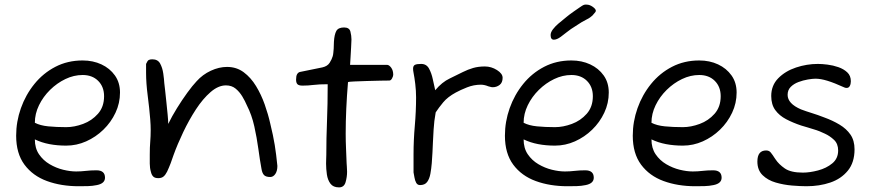

<svg xmlns="http://www.w3.org/2000/svg" viewBox="-20 -792 3769 832"><path d="M321 15Q245 15 183.5 -7.5Q122 -30 86 -78.5Q50 -127 50 -204Q50 -265 70.5 -323Q91 -381 129 -428Q167 -475 220 -502.5Q273 -530 338 -530Q383 -530 419.5 -513Q456 -496 478 -465Q500 -434 500 -391Q500 -345 480.5 -303.5Q461 -262 428 -230Q395 -198 353.5 -179.5Q312 -161 267 -161Q228 -161 194 -167.5Q160 -174 131 -188Q131 -150 149 -123.5Q167 -97 195 -80.5Q223 -64 253.5 -56.5Q284 -49 310 -49Q331 -49 352 -51.5Q373 -54 398 -54Q435 -54 435 -22Q435 3 400 10Q381 14 361 14.5Q341 15 321 15ZM267 -241Q302 -241 340 -255Q378 -269 404.5 -299Q431 -329 431 -375Q431 -416 405.5 -441.5Q380 -467 338 -467Q300 -467 263.5 -449.5Q227 -432 197 -402.5Q167 -373 149 -336Q131 -299 131 -260Q154 -248 189 -244.5Q224 -241 267 -241Z M666 -20Q651 -20 644 -27Q637 -34 634 -47Q629 -64 629 -83V-122Q629 -154 631 -177.5Q633 -201 633 -229Q633 -239 632.5 -250.5Q632 -262 631 -275Q627 -324 620 -378Q613 -432 613 -476V-515Q619 -529 624.5 -532Q630 -535 640 -535Q664 -535 674 -516.5Q684 -498 687.5 -473.5Q691 -449 692 -431Q693 -424 695.5 -401Q698 -378 701 -349.5Q704 -321 706.5 -295Q709 -269 709 -255Q725 -288 747 -323.5Q769 -359 791.5 -390Q814 -421 832 -440Q858 -469 893.5 -485.5Q929 -502 964 -502Q1005 -502 1036 -479Q1067 -456 1089.5 -419Q1112 -382 1127 -339.5Q1142 -297 1151 -257Q1164 -204 1170.5 -164Q1177 -124 1182 -73Q1182 -51 1173 -38Q1164 -25 1151 -25Q1132 -25 1124 -33.5Q1116 -42 1113 -61Q1106 -99 1099.5 -147Q1093 -195 1082 -244.5Q1071 -294 1050 -335Q1042 -354 1030 -374Q1018 -394 1001 -408Q984 -422 959 -422Q926 -422 892.5 -393Q859 -364 829 -318Q799 -272 774 -219.5Q749 -167 732 -120Q727 -104 719.5 -84.5Q712 -65 704 -48Q697 -34 688.5 -27Q680 -20 666 -20Z M1449 20Q1424 20 1412 4Q1400 -12 1396.5 -36Q1393 -60 1393 -83Q1393 -94 1393.5 -104Q1394 -114 1394 -121Q1394 -193 1397 -266.5Q1400 -340 1400 -427Q1363 -427 1339 -424Q1315 -421 1291 -421Q1275 -421 1269 -427Q1263 -433 1263 -447Q1263 -463 1267.5 -470.5Q1272 -478 1279 -480L1377 -500Q1399 -505 1408.5 -520Q1418 -535 1422 -549Q1424 -557 1424.5 -564.5Q1425 -572 1426 -581Q1426 -589 1426.5 -596.5Q1427 -604 1427 -611Q1429 -643 1437.5 -658Q1446 -673 1471 -673Q1494 -673 1498.5 -655Q1503 -637 1503 -621Q1503 -610 1501.5 -587.5Q1500 -565 1499 -543Q1498 -521 1497 -511H1657Q1666 -511 1675 -499Q1684 -487 1684 -468Q1684 -462 1679 -452.5Q1674 -443 1667 -443Q1657 -443 1629.5 -442.5Q1602 -442 1570.5 -441Q1539 -440 1515 -439Q1491 -438 1488 -436Q1483 -376 1480.5 -320.5Q1478 -265 1478 -213Q1478 -179 1479.5 -147.5Q1481 -116 1482 -85Q1482 -80 1483 -70Q1484 -60 1484 -48Q1484 -25 1477.5 -2.5Q1471 20 1449 20Z M1800 10Q1789 10 1783.5 0Q1778 -10 1776 -23Q1774 -36 1772 -45V-124Q1772 -184 1777.5 -247Q1783 -310 1783 -370Q1783 -399 1779.5 -428Q1776 -457 1772 -477Q1771 -482 1770.5 -486Q1770 -490 1770 -494Q1770 -507 1778 -511Q1786 -515 1805 -515Q1828 -515 1839 -495Q1850 -475 1855.5 -448.5Q1861 -422 1866 -401Q1895 -436 1929 -452Q1963 -468 1986 -480Q2008 -491 2030.5 -497.5Q2053 -504 2081 -504Q2109 -504 2133.5 -488.5Q2158 -473 2158 -455Q2158 -434 2145 -424Q2132 -414 2115 -414Q2110 -414 2105.5 -415.5Q2101 -417 2096 -418Q2089 -421 2080.5 -423Q2072 -425 2064 -425Q2033 -425 2004 -413.5Q1975 -402 1955 -391Q1920 -372 1900.5 -348.5Q1881 -325 1868 -305Q1861 -267 1859 -231Q1857 -195 1856 -175Q1855 -154 1854 -131Q1853 -108 1851 -85Q1849 -61 1845 -39Q1841 -17 1831 -3.5Q1821 10 1800 10Z M2439 15Q2363 15 2301.5 -7.5Q2240 -30 2204 -78.5Q2168 -127 2168 -204Q2168 -265 2188.5 -323Q2209 -381 2247 -428Q2285 -475 2338 -502.5Q2391 -530 2456 -530Q2501 -530 2537.5 -513Q2574 -496 2596 -465Q2618 -434 2618 -391Q2618 -345 2598.5 -303.5Q2579 -262 2546 -230Q2513 -198 2471.5 -179.5Q2430 -161 2385 -161Q2346 -161 2312 -167.5Q2278 -174 2249 -188Q2249 -150 2267 -123.5Q2285 -97 2313 -80.5Q2341 -64 2371.5 -56.5Q2402 -49 2428 -49Q2449 -49 2470 -51.5Q2491 -54 2516 -54Q2553 -54 2553 -22Q2553 3 2518 10Q2499 14 2479 14.5Q2459 15 2439 15ZM2385 -241Q2420 -241 2458 -255Q2496 -269 2522.5 -299Q2549 -329 2549 -375Q2549 -416 2523.5 -441.5Q2498 -467 2456 -467Q2418 -467 2381.5 -449.5Q2345 -432 2315 -402.5Q2285 -373 2267 -336Q2249 -299 2249 -260Q2272 -248 2307 -244.5Q2342 -241 2385 -241ZM2380 -620Q2366 -620 2366 -640Q2366 -652 2376 -665Q2386 -678 2399.5 -689.5Q2413 -701 2422 -708Q2429 -714 2436 -719.5Q2443 -725 2448 -729Q2453 -733 2466 -742Q2479 -751 2492 -760Q2505 -769 2508 -770Q2513 -772 2515.5 -772Q2518 -772 2522 -772Q2535 -772 2548.5 -762.5Q2562 -753 2562 -745Q2562 -741 2556 -735L2550 -728Q2548 -725 2544.5 -722.5Q2541 -720 2539 -718Q2535 -714 2518 -705.5Q2501 -697 2485 -686L2454 -666Q2437 -654 2434 -651Q2427 -645 2410 -632.5Q2393 -620 2380 -620Z M2993 15Q2917 15 2855.5 -7.5Q2794 -30 2758 -78.5Q2722 -127 2722 -204Q2722 -265 2742.5 -323Q2763 -381 2801 -428Q2839 -475 2892 -502.5Q2945 -530 3010 -530Q3055 -530 3091.5 -513Q3128 -496 3150 -465Q3172 -434 3172 -391Q3172 -345 3152.5 -303.5Q3133 -262 3100 -230Q3067 -198 3025.5 -179.5Q2984 -161 2939 -161Q2900 -161 2866 -167.5Q2832 -174 2803 -188Q2803 -150 2821 -123.5Q2839 -97 2867 -80.5Q2895 -64 2925.5 -56.5Q2956 -49 2982 -49Q3003 -49 3024 -51.5Q3045 -54 3070 -54Q3107 -54 3107 -22Q3107 3 3072 10Q3053 14 3033 14.5Q3013 15 2993 15ZM2939 -241Q2974 -241 3012 -255Q3050 -269 3076.5 -299Q3103 -329 3103 -375Q3103 -416 3077.5 -441.5Q3052 -467 3010 -467Q2972 -467 2935.5 -449.5Q2899 -432 2869 -402.5Q2839 -373 2821 -336Q2803 -299 2803 -260Q2826 -248 2861 -244.5Q2896 -241 2939 -241Z M3475 15Q3448 15 3412 12Q3376 9 3341.5 -1Q3307 -11 3284.5 -33Q3262 -55 3262 -92Q3262 -140 3300 -140Q3313 -140 3320 -131L3329 -119Q3332 -115 3334.5 -110.5Q3337 -106 3341 -101Q3355 -80 3381 -62Q3407 -44 3459 -44Q3489 -44 3525 -53.5Q3561 -63 3586.5 -84Q3612 -105 3612 -140Q3612 -169 3594 -186Q3576 -203 3554 -213Q3544 -218 3531.5 -223Q3519 -228 3505 -232Q3492 -236 3479 -240Q3466 -244 3452 -248Q3416 -260 3386.5 -275.5Q3357 -291 3339.5 -315Q3322 -339 3322 -376Q3322 -422 3352.5 -453Q3383 -484 3429.5 -499.5Q3476 -515 3524 -515Q3542 -515 3566 -512Q3590 -509 3613 -501Q3636 -493 3651.5 -478.5Q3667 -464 3667 -440Q3667 -428 3662.5 -419.5Q3658 -411 3649 -411Q3643 -411 3639 -413Q3595 -433 3565.5 -442Q3536 -451 3514 -451Q3501 -451 3480.5 -447.5Q3460 -444 3440 -436.5Q3420 -429 3406.5 -415.5Q3393 -402 3393 -381Q3393 -343 3451 -318Q3472 -310 3498 -302Q3524 -294 3552 -283Q3588 -270 3618 -252Q3648 -234 3665.5 -208.5Q3683 -183 3683 -145Q3683 -88 3654 -52.5Q3625 -17 3578 -1Q3531 15 3475 15Z"/></svg>

Font: Fuzzy Bubbles
Style: Regular
Weight: 400
Designer: Robert E. Leuschke
Foundry: Robert E. Leuschke
Version: Version 1.010; ttfautohint (v1.8.3)